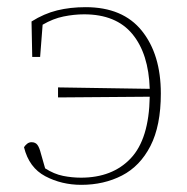

<svg xmlns="http://www.w3.org/2000/svg" viewBox="-20 -503 521 536"><path d="M207 13Q152 13 106.5 -11Q61 -35 47 -92Q50 -97 55.5 -101.5Q61 -106 68 -106Q79 -106 84.5 -98.5Q90 -91 94 -75L106 -33Q131 -17 156 -12Q181 -7 206 -7Q294 -7 345 -61Q396 -115 398 -233L142 -231V-259L398 -255Q395 -353 349.5 -408Q304 -463 215 -463Q187 -463 157.5 -457Q128 -451 99 -434L92 -344H70L68 -443Q103 -465 139.5 -474Q176 -483 219 -483Q323 -483 376 -417Q429 -351 429 -242Q429 -152 400 -95.5Q371 -39 320.5 -13Q270 13 207 13Z"/></svg>

Font: Source Serif 4 ExtraLight
Style: Regular
Weight: 200
Designer: Frank Grießhammer
Foundry: Adobe
Version: Version 4.005;hotconv 1.1.0;makeotfexe 2.6.0